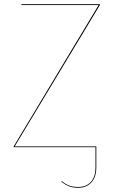

<svg xmlns="http://www.w3.org/2000/svg" viewBox="-20 -700 545 913"><path d="M455 -676 50 -4H438V96Q438 142 414.5 167.5Q391 193 352 193Q326 193 307.5 185.5Q289 178 272 164L274 161Q290 175 308 182Q326 189 352 189Q390 189 412 165Q434 141 434 96V0H45V-4L449 -676H82V-680H455Z"/></svg>

Font: FiraGO Four
Style: Regular
Weight: 100
Designer: bBox Type
Foundry: bBox Type GmbH
Version: Version 1.001